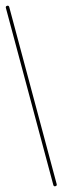

<svg xmlns="http://www.w3.org/2000/svg" viewBox="-136 -872 287 884"><g transform="rotate(-15 8.0 -430.0)"><path d="M0 -8H16V-852H0ZM8 -16Q4 -16 2 -14Q0 -12 0 -8Q0 -4 2 -2Q4 0 8 0Q12 0 14 -2Q16 -4 16 -8Q16 -12 14 -14Q12 -16 8 -16ZM8 -860Q4 -860 2 -858Q0 -856 0 -852Q0 -848 2 -846Q4 -844 8 -844Q12 -844 14 -846Q16 -848 16 -852Q16 -856 14 -858Q12 -860 8 -860Z"/></g></svg>

Font: Wavefont ExtraLight
Style: Regular
Weight: 250
Version: Version 3.004;gftools[0.9.33]